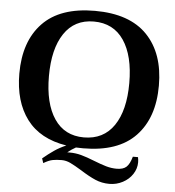

<svg xmlns="http://www.w3.org/2000/svg" viewBox="-59 -765 915 1002"><g transform="rotate(5 398.5 -263.5)"><path d="M688 31Q691 45 691 58Q691 91 672 120Q653 149 620.5 166Q588 183 551 183Q511 183 476.5 168Q442 153 398 125Q362 103 339 92Q316 81 293 81Q265 81 245 85Q225 89 198 105L190 81Q220 56 247.5 37Q275 18 310 3Q171 -19 102 -111Q33 -203 33 -350Q33 -519 124.5 -614.5Q216 -710 398 -710Q580 -710 672 -614.5Q764 -519 764 -350Q764 -181 672.5 -85.5Q581 10 398 10Q373 10 361 9Q339 21 318 38H330Q362 38 391.5 46Q421 54 461 70Q499 85 526.5 93Q554 101 582 101Q616 101 633 85.5Q650 70 661 31ZM397 -47Q500 -47 554.5 -127Q609 -207 609 -350Q609 -493 554.5 -573.5Q500 -654 397 -654Q296 -654 242 -573.5Q188 -493 188 -350Q188 -207 242 -127Q296 -47 397 -47Z"/></g></svg>

Font: Taviraj SemiBold
Style: Regular
Weight: 600
Designer: Katatrad Team
Foundry: CadsonDemak
Version: Version 1.001